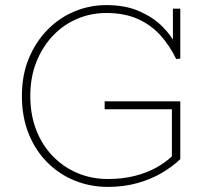

<svg xmlns="http://www.w3.org/2000/svg" viewBox="-20 -720 828 754"><path d="M404 14Q335 14 274 -10.5Q213 -35 166 -82Q119 -129 92.5 -195Q66 -261 66 -343Q66 -426 93.5 -491.5Q121 -557 167.5 -604Q214 -651 273.5 -675.5Q333 -700 397 -700Q473 -700 528 -675.5Q583 -651 618 -615.5Q653 -580 669 -546H659V-686H688V-490L672 -488Q646 -542 609 -582.5Q572 -623 520 -646Q468 -669 397 -669Q337 -669 283 -646Q229 -623 188 -580Q147 -537 123 -477Q99 -417 99 -343Q99 -269 122.5 -209Q146 -149 188 -106Q230 -63 285 -40Q340 -17 404 -17Q461 -17 508.5 -29Q556 -41 593 -61.5Q630 -82 655 -106V-291H391V-322H688V-95Q658 -66 615.5 -41Q573 -16 519.5 -1Q466 14 404 14Z"/></svg>

Font: BioRhyme ExtraBold ExtraLight
Style: Regular
Weight: 250
Version: Version 1.600;gftools[0.9.33]